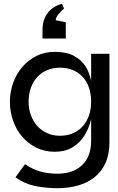

<svg xmlns="http://www.w3.org/2000/svg" viewBox="-20 -776 619 1007"><path d="M267 -504Q329 -504 368 -483Q407 -462 430 -426Q449 -394 458 -353V-494H554V-28Q554 34 533 79.5Q512 125 475.5 154Q439 183 389 197Q339 211 281 211Q221 211 165.5 200Q110 189 61 154L111 85Q151 112 191.5 123.5Q232 135 281 135Q363 135 410.5 90Q458 45 458 -37V-153Q457 -150 457 -148Q446 -101 422 -63.5Q398 -26 359.5 -3Q321 20 267 20Q213 20 169.5 -2Q126 -24 95.5 -60Q65 -96 48.5 -143.5Q32 -191 32 -242Q32 -293 48.5 -340Q65 -387 96 -423.5Q127 -460 170 -482Q213 -504 267 -504ZM294 -64Q333 -64 363.5 -77.5Q394 -91 415 -115Q436 -139 447 -171.5Q458 -204 458 -242Q458 -281 447.5 -313.5Q437 -346 416 -370Q395 -394 364.5 -407.5Q334 -421 294 -421Q255 -421 224.5 -407Q194 -393 173 -369Q152 -345 141 -312.5Q130 -280 130 -242Q130 -206 141.5 -173.5Q153 -141 174 -117Q195 -93 225.5 -78.5Q256 -64 294 -64ZM305 -756 316 -731Q302 -720 287.5 -702.5Q273 -685 272 -670L325 -659V-574H203V-619Q203 -673 230 -708Q257 -743 305 -756Z"/></svg>

Font: Syne Med Modified
Style: Regular
Weight: 500
Designer: Lucas Descroix
Foundry: Bonjour Monde
Version: Version 2.200